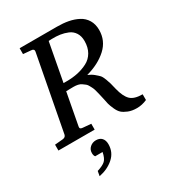

<svg xmlns="http://www.w3.org/2000/svg" viewBox="-231 -799 1090 1193"><g transform="rotate(-30 314.0 -202.5)"><path d="M615 0Q579 16 542 16Q507 16 481 5.5Q455 -5 440.5 -18Q426 -31 414.5 -57Q403 -83 399 -98.5Q395 -114 389 -145Q384 -167 382.5 -173.5Q381 -180 376 -199.5Q371 -219 367.5 -226Q364 -233 356.5 -247.5Q349 -262 341 -268Q333 -274 322 -282Q311 -290 296.5 -293Q282 -296 265 -296L213 -295L170 -66Q166 -48 189 -47L247 -42V0H-13V-42L44 -47Q65 -49 69 -66L171 -604Q174 -623 152 -624L96 -629V-671H364Q408 -671 445 -664Q482 -657 513.5 -640.5Q545 -624 563 -594Q581 -564 581 -523Q581 -446 524.5 -394Q468 -342 377 -317Q401 -307 418.5 -292.5Q436 -278 445.5 -268Q455 -258 464.5 -232.5Q474 -207 476 -198.5Q478 -190 487 -154Q502 -93 528.5 -67Q555 -41 615 -41ZM468 -509Q468 -544 452.5 -568Q437 -592 410.5 -603Q384 -614 356.5 -618Q329 -622 297 -621Q295 -621 286.5 -620.5Q278 -620 275 -620L224 -347H246Q290 -347 327 -355Q364 -363 397 -380Q430 -397 449 -430Q468 -463 468 -509ZM276 121Q276 179 233.5 216.5Q191 254 129 266L135 232Q177 219 194.5 202.5Q212 186 220 145H167Q159 136 159 118Q159 93 177 77Q195 61 220 61Q247 61 261.5 77Q276 93 276 121Z"/></g></svg>

Font: Veleka
Style: Italic
Weight: 400
Italic angle: -12°
Designer: Stefan Peev, Context Ltd, 2016; SIL International, 1997-2014.
Foundry: Stefan Peev, Context Ltd, 2016
Version: Version 1.000